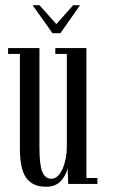

<svg xmlns="http://www.w3.org/2000/svg" viewBox="-20 -708 436 739"><path d="M182.1 -580.1 105.5 -688H131.8L196.8 -615.2L261.7 -688H288.1L212.4 -580.1ZM158.2 10.7Q134.8 10.7 117.7 4.6Q100.6 -1.5 86.2 -16.8Q71.8 -32.2 64.2 -62Q56.6 -91.8 56.6 -135.7V-500.5H11.2V-522.9H131.8V-142.1Q131.8 -73.2 142.8 -46.6Q153.8 -20 177.2 -20Q204.1 -20 220.7 -58.1Q237.3 -96.2 237.3 -143.1V-500.5H192.9V-522.9H312.5V-22.9H355V0H242.7L240.2 -60.5Q233.9 -32.2 213.6 -10.7Q193.4 10.7 158.2 10.7Z"/></svg>

Font: Imbue
Style: Regular
Weight: 400
Designer: Tyler Finck
Foundry: Etcetera Type Company
Version: Version 0.910